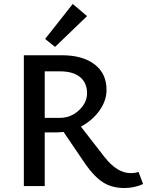

<svg xmlns="http://www.w3.org/2000/svg" viewBox="-20 -936 740 966"><path d="M418 -855 257 -700 207 -740 346 -916ZM677 -71 700 -10Q655 10 607 10Q543 10 498.5 -18.5Q454 -47 410 -110L300 -272Q280 -270 269 -270H205V0H100V-658H291Q396 -658 456 -612Q516 -566 516 -484Q516 -429 480 -379Q444 -329 387 -299L505 -147Q569 -65 637 -65Q660 -65 677 -71ZM205 -343H282Q336 -343 377 -381Q418 -419 418 -467Q418 -519 383 -548Q348 -577 282 -577H205Z"/></svg>

Font: EauTestText Semibold
Style: Regular
Weight: 600
Designer: Christian Thalmann (Catharsis Fonts)
Version: Version 0.001;PS 000.001;hotconv 1.0.88;makeotf.lib2.5.64775